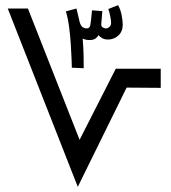

<svg xmlns="http://www.w3.org/2000/svg" viewBox="-20 -723 662 743"><path d="M281 0 10 -690H88L288 -182L428 -457H602V-383L470 -384ZM304 -459 258 -461Q258 -469 257 -493.5Q256 -518 254 -551Q252 -584 247.5 -618Q243 -652 235 -679L276 -690L289 -635Q294 -621 301 -617Q308 -613 315 -613Q327 -613 329.5 -625.5Q332 -638 336 -683L376 -680L372 -631Q371 -621 377.5 -617Q384 -613 389 -613Q397 -613 403.5 -619Q410 -625 410 -635Q410 -644 406.5 -661Q403 -678 399 -688L437 -703Q447 -685 451 -662.5Q455 -640 455 -628Q455 -601 438 -585.5Q421 -570 398 -570Q385 -570 376 -575Q367 -580 361 -587Q357 -579 349 -573.5Q341 -568 326 -568Q311 -568 300 -574Q303 -535 303.5 -505.5Q304 -476 304 -459Z"/></svg>

Font: Noto Sans Living
Style: Regular
Weight: 400
Designer: Monotype Design Team
Foundry: Monotype Imaging Inc.
Version: Version 2.013; ttfautohint (v1.8.4.7-5d5b)